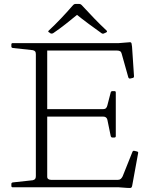

<svg xmlns="http://www.w3.org/2000/svg" viewBox="-20 -956 791 980"><path d="M163 0V-736H221V-54Q221 -46 226.5 -42Q232 -38 241 -38H582Q591 -38 596.5 -43Q602 -48 606 -56L656 -181Q659 -188 666 -186L679 -183Q687 -181 685 -174L655 -10Q654 -4 652 -0.5Q650 3 644.5 3.5Q639 4 628 3L587 0ZM554 -254Q547 -254 545 -262L528 -345Q526 -353 520.5 -357Q515 -361 505 -361H221V-399H507Q516 -399 521 -404Q526 -409 528 -418L545 -484Q547 -491 554 -491H564Q571 -491 571 -484V-261Q571 -254 563 -254ZM644 -555Q638 -554 635 -561L601 -682Q599 -691 593 -694.5Q587 -698 577 -698H221V-736H587L637 -740Q644 -741 647 -740Q650 -739 651.5 -734Q653 -729 654 -717L664 -567Q664 -559 657 -558ZM45 0Q38 0 38 -7V-17Q38 -24 46 -25L147 -36Q156 -38 159.5 -43Q163 -48 163 -57V-220H221V0ZM38 -729Q38 -736 45 -736H221V-516H163V-679Q163 -689 159.5 -693.5Q156 -698 147 -700L46 -711Q38 -712 38 -719ZM230 -791Q223 -795 229 -800Q260 -829 290.5 -861Q321 -893 354 -931Q359 -936 366 -936H384Q391 -936 396 -931Q431 -893 462 -861Q493 -829 524 -800Q529 -795 523 -791Q521 -790 518 -788.5Q515 -787 512 -786Q506 -782 499 -786Q468 -808 433.5 -833.5Q399 -859 363 -888H383Q349 -860 316 -834Q283 -808 252 -787Q246 -783 239 -785Q237 -787 234.5 -788.5Q232 -790 230 -791Z"/></svg>

Font: Hahmlet ExtraLight
Style: Regular
Weight: 250
Designer: Minjoo Ham & Mark Frömberg
Foundry: hypertype
Version: Version 1.002